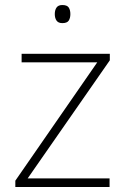

<svg xmlns="http://www.w3.org/2000/svg" viewBox="-20 -744 499 764"><path d="M416 0H41V-25L367 -496H66V-530H417V-504L90 -34H416ZM228 -724Q247 -724 253.5 -714Q260 -704 260 -688Q260 -672 253.5 -662Q247 -652 228 -652Q212 -652 205 -662Q198 -672 198 -688Q198 -704 205 -714Q212 -724 228 -724Z"/></svg>

Font: Noto Sans Thai ExtraLight
Style: Regular
Weight: 200
Designer: Monotype Design Team
Foundry: Monotype Imaging Inc.
Version: Version 2.001; ttfautohint (v1.8.4.7-5d5b)